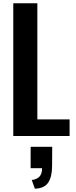

<svg xmlns="http://www.w3.org/2000/svg" viewBox="-20 -830 461 1172"><path d="M61 0V-810.1H208V-101.1H404.8V0ZM192.9 321.8 173.8 269Q204.6 265.1 220.7 248.3Q236.8 231.4 236.8 196.8H167V65.9H298.8L297.9 183.1Q297.9 250.5 273.7 285.4Q249.5 320.3 192.9 321.8Z"/></svg>

Font: Oswald Medium
Style: Regular
Weight: 500
Designer: Vernon Adams
Foundry: Vernon Adams
Version: Version 4.103